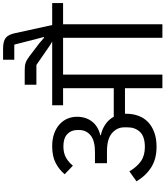

<svg xmlns="http://www.w3.org/2000/svg" viewBox="64 -1112 1049 1216"><g transform="rotate(-90 588.0 -504.5)"><path d="M266 -37Q189 -37 136 -70.5Q83 -104 47 -164L110 -209Q139 -161 174.5 -136Q210 -111 264 -111Q331 -111 360 -142Q389 -173 389 -219V-242Q389 -287 352.5 -319Q316 -351 236 -351H162V-427H232Q304 -427 338 -454.5Q372 -482 372 -527V-539Q372 -578 346 -602.5Q320 -627 269 -627Q228 -627 199 -611.5Q170 -596 146 -567L92 -619Q121 -654 163.5 -676Q206 -698 269 -698Q316 -698 351 -685Q386 -672 409.5 -650Q433 -628 444.5 -600Q456 -572 456 -541Q456 -485 426 -446Q396 -407 339 -393V-390Q377 -382 407.5 -361.5Q438 -341 456 -308H637V-629H529V-698H932L910 -711L784 -798H659V-872H752Q767 -872 778.5 -870.5Q790 -869 799.5 -865.5Q809 -862 818 -856.5Q827 -851 838 -843L921 -780L957 -749L961 -752L949 -797L913 -938H817V-1009H888Q933 -1009 954.5 -993Q976 -977 985 -935L1037 -698H1176V-629H1042V0H956V-629H723V0H637V-237H475V-228Q475 -186 461.5 -150.5Q448 -115 421.5 -90Q395 -65 356 -51Q317 -37 266 -37Z"/></g></svg>

Font: IBM Plex Sans Devanagari Text
Style: Regular
Weight: 450
Designer: Mike Abbink, Paul van der Laan, Pieter van Rosmalen, Erin McLaughlin
Foundry: Bold Monday
Version: Version 1.1